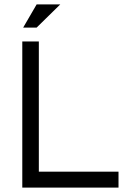

<svg xmlns="http://www.w3.org/2000/svg" viewBox="-20 -850 573 870"><path d="M81 0V-662H156V-72H517V0ZM85 -725 146 -830H253L146 -725Z"/></svg>

Font: Questrial
Style: Regular
Weight: 400
Designer: Joe Prince, Laura Meseguer
Foundry: Joe Prince, Laura Meseguer
Version: Version 2.000; ttfautohint (v1.8.3)